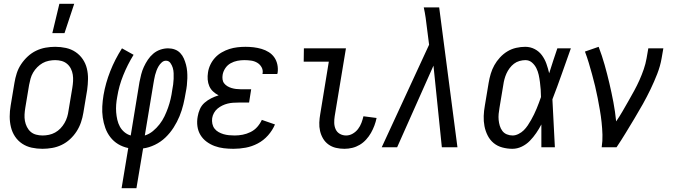

<svg xmlns="http://www.w3.org/2000/svg" viewBox="-20 -774 3540 1009"><path d="M203 8Q174 8 146.5 2Q119 -4 96.5 -19Q74 -34 59 -56.5Q44 -79 37.5 -106Q31 -133 31 -161.5Q31 -190 36 -219L56 -339Q60 -364 68 -389Q76 -414 91 -436.5Q106 -459 126 -477.5Q146 -496 170 -507.5Q194 -519 219.5 -523.5Q245 -528 270 -528Q299 -528 326.5 -522Q354 -516 376.5 -501Q399 -486 414.5 -463.5Q430 -441 436.5 -414Q443 -387 442.5 -358.5Q442 -330 438 -301L418 -181Q414 -156 405.5 -131Q397 -106 382.5 -83.5Q368 -61 348 -42.5Q328 -24 304 -12.5Q280 -1 254 3.5Q228 8 203 8ZM204 -62Q220 -62 237 -65.5Q254 -69 269.5 -77.5Q285 -86 297.5 -99Q310 -112 319 -127.5Q328 -143 333 -159.5Q338 -176 340 -192L360 -312Q363 -330 364 -347.5Q365 -365 362.5 -381.5Q360 -398 352.5 -413Q345 -428 332.5 -438.5Q320 -449 304 -453.5Q288 -458 270 -458Q254 -458 236.5 -454.5Q219 -451 204 -442.5Q189 -434 176 -421Q163 -408 154 -392.5Q145 -377 140.5 -360.5Q136 -344 133 -328L113 -208Q110 -190 109 -172.5Q108 -155 111 -138.5Q114 -122 121.5 -107Q129 -92 141 -81.5Q153 -71 169.5 -66.5Q186 -62 204 -62ZM255 -600 292 -754H370L319 -600Z M619 215 654 4Q625 -2 601 -16.5Q577 -31 560 -53Q543 -75 533.5 -101.5Q524 -128 520 -156.5Q516 -185 517.5 -214.5Q519 -244 524 -274Q535 -338 559.5 -400Q584 -462 621 -520L682 -486Q650 -434 627.5 -378Q605 -322 596 -265Q592 -244 590.5 -224Q589 -204 590.5 -184Q592 -164 596.5 -144.5Q601 -125 610 -108.5Q619 -92 634 -79.5Q649 -67 667 -62L713 -343Q717 -363 722 -383Q727 -403 736 -422.5Q745 -442 757 -460Q769 -478 785.5 -492Q802 -506 822.5 -513Q843 -520 863 -520Q882 -520 898.5 -514Q915 -508 927 -495.5Q939 -483 946 -467Q953 -451 957.5 -434Q962 -417 963.5 -399Q965 -381 964.5 -362.5Q964 -344 962 -325.5Q960 -307 956 -288Q951 -257 943.5 -225.5Q936 -194 923.5 -163.5Q911 -133 892.5 -104Q874 -75 849.5 -51.5Q825 -28 794 -13Q763 2 732 6L697 215ZM741 -62Q764 -69 783.5 -85Q803 -101 818.5 -121Q834 -141 844.5 -163Q855 -185 863 -207.5Q871 -230 876.5 -253.5Q882 -277 885 -300Q888 -315 890 -330Q892 -345 892.5 -359.5Q893 -374 892.5 -389Q892 -404 888 -417.5Q884 -431 875.5 -443Q867 -455 852 -455Q840 -455 830 -446Q820 -437 813.5 -426Q807 -415 802.5 -403Q798 -391 795 -379.5Q792 -368 790 -356Q788 -344 786 -333Z M1207 8Q1181 8 1156 5Q1131 2 1108 -6.5Q1085 -15 1065.5 -29.5Q1046 -44 1033.5 -64.5Q1021 -85 1017.5 -110.5Q1014 -136 1019 -162Q1022 -181 1030.5 -200.5Q1039 -220 1055 -234Q1071 -248 1090 -257.5Q1109 -267 1129 -273Q1113 -281 1100 -293Q1087 -305 1080 -321Q1073 -337 1071.5 -355.5Q1070 -374 1073 -393Q1076 -414 1085.5 -434Q1095 -454 1110 -470.5Q1125 -487 1145 -498.5Q1165 -510 1185.5 -516.5Q1206 -523 1227.5 -525.5Q1249 -528 1270 -528Q1292 -528 1313 -525.5Q1334 -523 1354.5 -517Q1375 -511 1392.5 -500Q1410 -489 1421.5 -472.5Q1433 -456 1437.5 -435Q1442 -414 1439 -392L1437 -385H1359L1360 -388Q1363 -406 1354.5 -421Q1346 -436 1331.5 -444.5Q1317 -453 1299.5 -455.5Q1282 -458 1264 -458Q1246 -458 1227.5 -454.5Q1209 -451 1192 -441.5Q1175 -432 1164 -415.5Q1153 -399 1150 -381Q1148 -369 1149.5 -357Q1151 -345 1158 -336Q1165 -327 1175 -321Q1185 -315 1196.5 -311.5Q1208 -308 1220 -306.5Q1232 -305 1244 -305H1300L1289 -235H1233Q1219 -235 1204.5 -234Q1190 -233 1176 -229.5Q1162 -226 1148.5 -219.5Q1135 -213 1123.5 -203.5Q1112 -194 1104.5 -180.5Q1097 -167 1095 -153Q1093 -138 1096 -123.5Q1099 -109 1107.5 -98Q1116 -87 1128.5 -80Q1141 -73 1154.5 -69Q1168 -65 1183 -63.5Q1198 -62 1213 -62Q1234 -62 1255 -66Q1276 -70 1296.5 -80Q1317 -90 1332 -107Q1347 -124 1356 -144L1425 -120Q1412 -89 1388.5 -62.5Q1365 -36 1334.5 -20Q1304 -4 1271.5 2Q1239 8 1207 8Z M1790 8Q1767 8 1745.5 3Q1724 -2 1706.5 -14.5Q1689 -27 1678 -45.5Q1667 -64 1662 -85.5Q1657 -107 1658 -130Q1659 -153 1663 -175L1708 -450H1576L1577 -520H1798L1739 -164Q1736 -146 1736.5 -128Q1737 -110 1744 -94.5Q1751 -79 1766 -70.5Q1781 -62 1799 -62Q1817 -62 1833.5 -71.5Q1850 -81 1861.5 -96Q1873 -111 1879.5 -128.5Q1886 -146 1890 -163L1959 -154Q1955 -134 1947.5 -114Q1940 -94 1929.5 -75.5Q1919 -57 1904 -40.5Q1889 -24 1870.5 -13Q1852 -2 1831.5 3Q1811 8 1790 8Z M1986 0 2235 -539 2224 -625Q2221 -652 2217 -680Q2213 -708 2207 -735H2288L2384 0H2302L2258 -429L2067 0Z M2673 8Q2646 8 2620 1Q2594 -6 2574.5 -22Q2555 -38 2543 -61.5Q2531 -85 2526 -111Q2521 -137 2522 -164.5Q2523 -192 2528 -219L2548 -339Q2552 -363 2559 -386.5Q2566 -410 2578 -431.5Q2590 -453 2607.5 -472Q2625 -491 2646.5 -504Q2668 -517 2692.5 -522.5Q2717 -528 2740 -528Q2767 -528 2790 -516Q2813 -504 2828 -483.5Q2843 -463 2851.5 -439Q2860 -415 2866 -389L2867 -392Q2877 -424 2887.5 -456Q2898 -488 2909 -520H2980Q2956 -453 2932.5 -386Q2909 -319 2883 -252Q2887 -189 2889.5 -126Q2892 -63 2896 0H2825Q2825 -30 2825 -60Q2825 -90 2825 -120Q2813 -97 2798 -75Q2783 -53 2764.5 -34Q2746 -15 2722 -3.5Q2698 8 2673 8ZM2674 -62Q2689 -62 2705 -70Q2721 -78 2732.5 -89.5Q2744 -101 2753.5 -115Q2763 -129 2771 -143.5Q2779 -158 2786.5 -173Q2794 -188 2800 -203Q2806 -218 2812 -233.5Q2818 -249 2823 -264Q2823 -284 2821.5 -303.5Q2820 -323 2817.5 -342.5Q2815 -362 2811 -380.5Q2807 -399 2798.5 -416Q2790 -433 2775.5 -445.5Q2761 -458 2741 -458Q2726 -458 2710 -453.5Q2694 -449 2681 -439Q2668 -429 2658 -415.5Q2648 -402 2641.5 -387.5Q2635 -373 2631 -358Q2627 -343 2625 -328L2605 -208Q2602 -192 2600.5 -175.5Q2599 -159 2600.5 -143.5Q2602 -128 2606.5 -113Q2611 -98 2620 -86Q2629 -74 2643.5 -68Q2658 -62 2674 -62Z M3142 0Q3147 -33 3146 -66Q3145 -99 3141.5 -131.5Q3138 -164 3132.5 -195.5Q3127 -227 3121 -258.5Q3115 -290 3107.5 -321Q3100 -352 3091.5 -383Q3083 -414 3074 -444Q3065 -474 3054 -503L3126 -528Q3144 -481 3157.5 -433Q3171 -385 3182.5 -336Q3194 -287 3203.5 -237Q3213 -187 3218 -136Q3236 -162 3251.5 -189Q3267 -216 3282.5 -243Q3298 -270 3313 -297.5Q3328 -325 3340.5 -353Q3353 -381 3363 -410Q3373 -439 3378 -468L3387 -520H3466L3457 -468Q3450 -427 3434 -386Q3418 -345 3399 -305.5Q3380 -266 3358.5 -227.5Q3337 -189 3314 -151Q3291 -113 3268 -75Q3245 -37 3220 0Z"/></svg>

Font: Iosevka
Style: Italic
Weight: 400
Italic angle: -9°
Monospace: yes
Designer: Belleve Invis
Foundry: Belleve Invis
Version: Version 32.5.0; ttfautohint (v1.8.4)